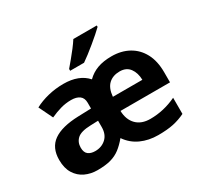

<svg xmlns="http://www.w3.org/2000/svg" viewBox="-160 -971 1237 1185"><g transform="rotate(-30 458.5 -378.0)"><path d="M641 -556Q710 -556 762.5 -527Q815 -498 844.5 -443Q874 -388 874 -308V-236H521Q523 -173 558.5 -137Q594 -101 657 -101Q753 -101 843 -144V-29Q802 -9 758 0.5Q714 10 649 10Q582 10 527 -15Q472 -40 437 -91Q408 -56 378.5 -33.5Q349 -11 311 -0.5Q273 10 216 10Q169 10 129.5 -8.5Q90 -27 66 -65.5Q42 -104 42 -163Q42 -250 101 -291.5Q160 -333 278 -337L371 -340V-381Q371 -415 349.5 -431Q328 -447 290 -447Q251 -447 214.5 -436.5Q178 -426 141 -409L93 -508Q136 -531 189 -544Q242 -557 299 -557Q409 -557 466 -493Q498 -525 540.5 -540.5Q583 -556 641 -556ZM638 -450Q589 -450 559 -422Q529 -394 524 -335H734Q733 -385 709 -417.5Q685 -450 638 -450ZM371 -253 316 -251Q248 -249 221.5 -225Q195 -201 195 -162Q195 -128 213.5 -113.5Q232 -99 263 -99Q309 -99 340 -127.5Q371 -156 371 -208ZM658 -766V-756Q644 -742 621 -722Q598 -702 571.5 -680Q545 -658 519.5 -638.5Q494 -619 475 -606H376V-619Q392 -638 413.5 -663.5Q435 -689 456 -716.5Q477 -744 491 -766Z"/></g></svg>

Font: Noto IKEA Latin
Style: Bold
Weight: 700
Designer: Monotype Design Team
Foundry: Monotype Imaging Inc.
Version: Version 1.0